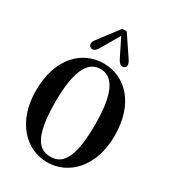

<svg xmlns="http://www.w3.org/2000/svg" viewBox="-176 -789 797 896"><g transform="rotate(30 222.0 -341.5)"><path d="M222 16C336 16 434 -81 434 -248C434 -425 336 -516 222 -516C108 -516 10 -425 10 -248C10 -81 108 16 222 16ZM115 -249C115 -439 166 -486 222 -486C278 -486 329 -439 329 -249C329 -49 278 -14 222 -14C166 -14 115 -49 115 -249ZM132 -549C144 -542 157 -548 170 -570L227 -668L276 -570C287 -548 301 -542 313 -549C325 -556 326 -570 311 -592L239 -699H215L133 -591C117 -570 120 -556 132 -549Z"/></g></svg>

Font: RL Madena
Style: Regular
Weight: 400
Designer: I Kadek Wantara Putra
Foundry: Roughlines ID
Version: Version 1.000;Glyphs 3.1.2 (3151)